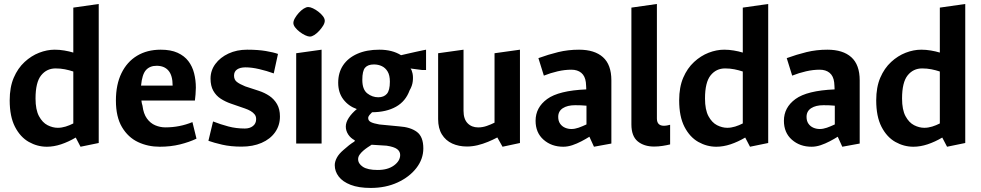

<svg xmlns="http://www.w3.org/2000/svg" viewBox="-20 -711 4857 951"><path d="M212.1 15.8Q165.2 15.8 122.8 -8Q80.5 -31.9 54.2 -82.9Q28 -134 28 -214Q28 -279 48.1 -326.1Q68.3 -373.1 101.7 -403.9Q135.1 -434.7 174 -449.8Q212.9 -464.9 251 -464.9Q274.9 -464.9 298.8 -460.8Q322.8 -456.8 343.1 -450.6V-673.3L469 -691.3V-2.7L378.9 15.8L355.1 -29.7Q319.2 -8.5 282.8 3.7Q246.3 15.8 212.1 15.8ZM266.2 -78Q285.5 -78 305.2 -84.1Q324.9 -90.2 343.1 -99.6V-356.8Q323.2 -363.4 301.4 -367.8Q279.5 -372.1 255.3 -372.1Q211.4 -372.1 183.7 -337.7Q156 -303.2 156 -223Q156 -167.5 173.1 -135.6Q190.3 -103.8 215.6 -90.9Q241 -78 266.2 -78Z M770.9 15.8Q712.9 15.8 663.7 -7.3Q614.5 -30.5 584.3 -81.2Q554.1 -132 554.1 -212.9Q554.1 -292.3 581.7 -348.7Q609.3 -405.1 659.1 -435Q709 -464.9 775.9 -464.9Q826 -464.9 859.6 -449.6Q893.2 -434.3 913.1 -408.1Q933 -381.9 941.5 -347.9Q950.1 -313.8 950.1 -276.8Q950.1 -261.8 948.5 -243.1Q946.9 -224.3 945.4 -213.1H680.4Q681 -206.1 682.4 -199.9Q683.7 -193.7 685.8 -187.3Q690.6 -147.7 707.7 -124.1Q724.8 -100.5 749.1 -90.3Q773.5 -80.1 799 -80.1Q835.3 -80.1 868.2 -86.7Q901.1 -93.2 933.1 -106.2L953.2 -24.2Q917.2 -7 871.2 4.4Q825.1 15.8 770.9 15.8ZM678.6 -286.9H835.1Q835.1 -336.8 814.6 -361Q794.1 -385.2 755.9 -385.2Q722.2 -385.2 703 -364Q683.9 -342.7 678.6 -286.9Z M1176.2 15.3Q1122.8 15.3 1080.9 5.7Q1039 -4 1012.3 -13.6L1035.3 -109.4Q1072.6 -94.8 1111.2 -84.6Q1149.7 -74.4 1192.7 -74.4Q1217.1 -74.4 1232.9 -86.8Q1248.7 -99.2 1248.7 -121.1Q1248.7 -135.1 1241.2 -144.4Q1233.8 -153.8 1221.4 -161.1Q1209.1 -168.3 1193.3 -173.7L1123.3 -197.9Q1095.7 -207.5 1072.9 -222.3Q1050.1 -237.2 1036.4 -261.6Q1022.8 -285.9 1022.8 -321.5Q1022.8 -361.9 1046.7 -394.2Q1070.6 -426.5 1111.6 -445.7Q1152.6 -464.9 1204.2 -464.9Q1257.8 -464.9 1296.3 -458.4Q1334.8 -451.9 1356.9 -443.9L1335.9 -347.4Q1301 -360.1 1263.9 -368.7Q1226.7 -377.4 1196.2 -377.4Q1169.4 -377.4 1154.3 -367Q1139.2 -356.7 1139.2 -336.5Q1139.2 -316.4 1152.8 -305.6Q1166.4 -294.7 1194.7 -283.2L1261.9 -261.2Q1290.7 -251.8 1314.4 -235.9Q1338 -219.9 1352.3 -195Q1366.6 -170.1 1366.6 -134.1Q1366.6 -89.8 1342.5 -55.8Q1318.4 -21.9 1275.5 -3.3Q1232.7 15.3 1176.2 15.3Z M1447.1 0V-447.3L1572.9 -464.9V0ZM1515 -529.8Q1505.7 -529.8 1491.8 -536.3Q1477.9 -542.8 1464.5 -553.1Q1451.1 -563.4 1442.1 -575Q1433.1 -586.6 1433.1 -596.9Q1433.1 -607.7 1440.8 -621.1Q1448.5 -634.5 1460 -647.3Q1471.6 -660.2 1484.2 -668.2Q1496.9 -676.2 1506.7 -676.2Q1516.5 -676.2 1530.2 -669.7Q1543.9 -663.2 1557.2 -652.9Q1570.6 -642.6 1579.6 -630.8Q1588.6 -618.9 1588.6 -608.1Q1588.6 -597.3 1580.7 -584.2Q1572.7 -571.1 1561.1 -558.4Q1549.5 -545.8 1537.2 -537.8Q1524.8 -529.8 1515 -529.8Z M1816.3 219.9Q1756.5 219.9 1717 204.6Q1677.4 189.3 1657.8 163.6Q1638.1 137.9 1638.1 107.1Q1638.1 89.9 1648.2 70.6Q1658.3 51.3 1681.2 31.8Q1696.2 18.4 1709.1 8.2Q1722 -1.9 1735.5 -10L1737.7 -15.8Q1716.7 -26.6 1704.7 -45Q1692.8 -63.5 1692.8 -84Q1692.8 -104.9 1707.5 -127.4Q1722.2 -149.9 1747.4 -170.8Q1706.3 -185.2 1680.7 -218.6Q1655.1 -252.1 1655.1 -301.3Q1655.1 -351.3 1679.4 -387.7Q1703.8 -424.1 1749.7 -444.5Q1795.6 -464.9 1859.1 -464.9Q1922.9 -464.9 1966.4 -437.6Q1978.1 -440.2 1998.5 -445Q2019 -449.8 2039.8 -454.3Q2060.6 -458.9 2075.2 -461.9Q2089.8 -464.9 2090.3 -464.9V-364.2H2071.3L2013.4 -371.7Q2019.5 -365 2023.2 -347.9Q2027 -330.7 2024.5 -308.4Q2022.1 -286 2008.8 -263.3Q1989.1 -209 1941.3 -182.3Q1893.5 -155.5 1822.9 -155Q1816.3 -148.9 1810 -141.3Q1803.7 -133.7 1803.7 -126.1Q1803.7 -113.4 1816.6 -106.5Q1829.5 -99.6 1859.1 -94.5L1957.1 -85.1Q2012.9 -81.4 2044.8 -57.8Q2076.8 -34.2 2076.8 24.1Q2076.8 76.7 2042.4 121.2Q2008 165.7 1949.2 192.8Q1890.4 219.9 1816.3 219.9ZM1850.7 130.9Q1900.8 130.9 1931.4 108.5Q1962.1 86 1962.1 56.7Q1962.1 39 1947 27.6Q1931.9 16.2 1895 10.6L1820.8 5.9Q1812.1 11.3 1801.1 18.7Q1790 26.2 1778.9 35.7Q1767.9 45.3 1760.8 55.7Q1753.8 66.2 1753.8 77.1Q1753.8 99.6 1777.4 115.3Q1801.1 130.9 1850.7 130.9ZM1853.7 -229.2Q1881.3 -229.2 1896.2 -246.2Q1911.1 -263.2 1911.1 -306.3Q1911.1 -338.2 1900 -356.6Q1888.9 -375.1 1871.2 -383.4Q1853.5 -391.8 1832.1 -391.8Q1802.2 -391.8 1788.4 -375.8Q1774.6 -359.9 1774.6 -315.3Q1774.6 -267.7 1799.2 -248.5Q1823.7 -229.2 1853.7 -229.2Z M2469.1 15.8 2443.3 -30.2Q2422.7 -19.2 2397.3 -8.6Q2371.9 2 2345.2 8.4Q2318.5 14.7 2293.1 14.7Q2252.2 14.7 2219.8 -0.1Q2187.4 -15 2168.7 -45.3Q2150.1 -75.6 2150.1 -121.1V-447.3L2275.9 -464.9V-162.2Q2275.9 -121.6 2295.9 -100.8Q2316 -79.9 2348.6 -79.9Q2370 -79.9 2391.2 -87.3Q2412.5 -94.8 2429.5 -103.4V-447.3L2555.4 -464.9V-2.7Z M2770.1 15.8Q2711.7 15.8 2672.3 -19Q2632.8 -53.7 2632.8 -112.8Q2632.8 -178.7 2690.1 -220.5Q2747.4 -262.4 2883.9 -268.2Q2883.4 -277.3 2883.1 -286.1Q2882.8 -294.9 2881.8 -303.4Q2878 -334.5 2859.2 -350.2Q2840.4 -365.8 2809.9 -365.8Q2777.6 -365.8 2742.4 -357.8Q2707.2 -349.8 2673.8 -336.4L2646.8 -423.1Q2696.1 -441.1 2745 -453Q2793.9 -464.9 2848.2 -464.9Q2925 -464.9 2966.6 -427.7Q3008.2 -390.5 3008.2 -313V0L2922 15.8L2899.4 -33.8Q2881.9 -22.7 2859.7 -11.1Q2837.6 0.5 2814.7 8.2Q2791.7 15.8 2770.1 15.8ZM2810.2 -72Q2827 -72 2845.5 -78.4Q2863.9 -84.8 2884.9 -94.7V-187.5Q2871.9 -188.9 2857.8 -189.4Q2843.7 -189.9 2828.7 -189.9Q2790.6 -189.9 2767.7 -175.1Q2744.9 -160.3 2744.9 -132.1Q2744.9 -111.6 2754.4 -98.2Q2763.8 -84.8 2778.8 -78.4Q2793.7 -72 2810.2 -72Z M3220.1 14.9Q3169.9 14.9 3138.6 -10.9Q3107.4 -36.7 3107.4 -95V-673.3L3233.7 -691.3V-124.2Q3233.7 -106 3242.5 -97Q3251.4 -88.1 3267.9 -88.1Q3276.7 -88.1 3284.2 -89.6Q3291.8 -91 3299.2 -93V4.3Q3282.8 8.3 3261.9 11.6Q3241 14.9 3220.1 14.9Z M3528.1 15.8Q3481.2 15.8 3438.8 -8Q3396.5 -31.9 3370.2 -82.9Q3344 -134 3344 -214Q3344 -279 3364.1 -326.1Q3384.3 -373.1 3417.7 -403.9Q3451.1 -434.7 3490 -449.8Q3528.9 -464.9 3567 -464.9Q3590.9 -464.9 3614.8 -460.8Q3638.8 -456.8 3659.1 -450.6V-673.3L3785 -691.3V-2.7L3694.9 15.8L3671.1 -29.7Q3635.2 -8.5 3598.8 3.7Q3562.3 15.8 3528.1 15.8ZM3582.2 -78Q3601.5 -78 3621.2 -84.1Q3640.9 -90.2 3659.1 -99.6V-356.8Q3639.2 -363.4 3617.4 -367.8Q3595.5 -372.1 3571.3 -372.1Q3527.4 -372.1 3499.7 -337.7Q3472 -303.2 3472 -223Q3472 -167.5 3489.1 -135.6Q3506.3 -103.8 3531.6 -90.9Q3557 -78 3582.2 -78Z M4000.1 15.8Q3941.7 15.8 3902.3 -19Q3862.8 -53.7 3862.8 -112.8Q3862.8 -178.7 3920.1 -220.5Q3977.4 -262.4 4113.9 -268.2Q4113.4 -277.3 4113.1 -286.1Q4112.8 -294.9 4111.8 -303.4Q4108 -334.5 4089.2 -350.2Q4070.4 -365.8 4039.9 -365.8Q4007.6 -365.8 3972.4 -357.8Q3937.2 -349.8 3903.8 -336.4L3876.8 -423.1Q3926.1 -441.1 3975 -453Q4023.9 -464.9 4078.2 -464.9Q4155 -464.9 4196.6 -427.7Q4238.2 -390.5 4238.2 -313V0L4152 15.8L4129.4 -33.8Q4111.9 -22.7 4089.7 -11.1Q4067.6 0.5 4044.7 8.2Q4021.7 15.8 4000.1 15.8ZM4040.2 -72Q4057 -72 4075.5 -78.4Q4093.9 -84.8 4114.9 -94.7V-187.5Q4101.9 -188.9 4087.8 -189.4Q4073.7 -189.9 4058.7 -189.9Q4020.6 -189.9 3997.7 -175.1Q3974.9 -160.3 3974.9 -132.1Q3974.9 -111.6 3984.4 -98.2Q3993.8 -84.8 4008.8 -78.4Q4023.7 -72 4040.2 -72Z M4504.1 15.8Q4457.2 15.8 4414.8 -8Q4372.5 -31.9 4346.2 -82.9Q4320 -134 4320 -214Q4320 -279 4340.1 -326.1Q4360.3 -373.1 4393.7 -403.9Q4427.1 -434.7 4466 -449.8Q4504.9 -464.9 4543 -464.9Q4566.9 -464.9 4590.8 -460.8Q4614.8 -456.8 4635.1 -450.6V-673.3L4761 -691.3V-2.7L4670.9 15.8L4647.1 -29.7Q4611.2 -8.5 4574.8 3.7Q4538.3 15.8 4504.1 15.8ZM4558.2 -78Q4577.5 -78 4597.2 -84.1Q4616.9 -90.2 4635.1 -99.6V-356.8Q4615.2 -363.4 4593.4 -367.8Q4571.5 -372.1 4547.3 -372.1Q4503.4 -372.1 4475.7 -337.7Q4448 -303.2 4448 -223Q4448 -167.5 4465.1 -135.6Q4482.3 -103.8 4507.6 -90.9Q4533 -78 4558.2 -78Z"/></svg>

Font: Ancizar Sans Thin
Style: Regular
Weight: 100
Designer: Cesar Puertas, Viviana Monsalve, Julian Moncada, Julian Prieto, Jose Castro, Mariel Hernandez, Felipe Aragon, Sara Alarc
Version: Version 8.100